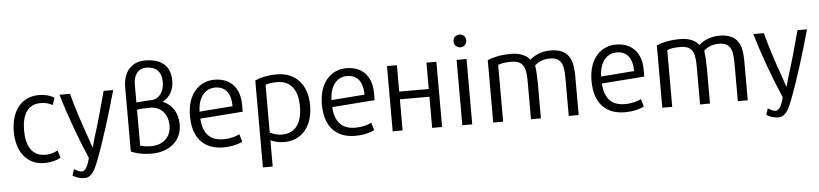

<svg xmlns="http://www.w3.org/2000/svg" viewBox="-51 -1052 6654 1560"><g transform="rotate(-5 3276.5 -272.5)"><path d="M407 -20C383 -4 334 12 275 12C134 12 48 -96 48 -264C48 -434 137 -542 274 -542C335 -542 378 -525 402 -510C398 -497 387 -464 382 -451C359 -464 332 -476 285 -476C179 -476 132 -393 132 -265C132 -140 179 -54 288 -54C333 -54 367 -68 389 -81Z M882 -530C826 -332 768 -140 701 35C671 111 645 162 588 162C540 162 511 144 492 134L508 82C534 96 551 107 569 107C609 107 626 43 637 3C565 -166 497 -349 444 -530H530C560 -412 603 -283 650 -153C661 -122 668 -94 674 -80C678 -82 688 -127 696 -153C736 -278 768 -395 804 -530Z M1367 -565C1367 -490 1335 -433 1274 -400C1353 -368 1396 -298 1396 -203C1396 -74 1296 12 1147 12C1088 12 1024 1 981 -21V-543C981 -669 1049 -747 1161 -747C1294 -747 1367 -683 1367 -565ZM1313 -203C1313 -298 1255 -361 1167 -361C1118 -361 1089 -359 1061 -353V-61C1080 -54 1112 -49 1150 -49C1249 -49 1313 -110 1313 -203ZM1061 -413C1096 -417 1141 -420 1194 -422C1251 -430 1289 -484 1289 -559C1289 -644 1246 -688 1163 -688C1101 -688 1061 -639 1061 -560Z M1915 -263 1567 -237C1574 -116 1630 -54 1739 -54C1803 -54 1847 -70 1872 -83L1890 -21C1863 -5 1805 12 1734 12C1573 12 1485 -88 1485 -265C1485 -449 1587 -542 1708 -542C1837 -542 1915 -459 1915 -321ZM1837 -315C1836 -426 1788 -478 1708 -478C1626 -478 1569 -411 1566 -294Z M2465 -268C2465 -98 2376 12 2229 12C2182 12 2141 -1 2119 -13V202H2039V-507C2078 -525 2136 -541 2218 -541C2372 -541 2465 -434 2465 -268ZM2382 -266C2382 -399 2326 -478 2215 -478C2169 -478 2139 -473 2119 -464V-76C2139 -65 2175 -50 2217 -50C2333 -50 2382 -138 2382 -266Z M2991 -263 2643 -237C2650 -116 2706 -54 2815 -54C2879 -54 2923 -70 2948 -83L2966 -21C2939 -5 2881 12 2810 12C2649 12 2561 -88 2561 -265C2561 -449 2663 -542 2784 -542C2913 -542 2991 -459 2991 -321ZM2913 -315C2912 -426 2864 -478 2784 -478C2702 -478 2645 -411 2642 -294Z M3518 -530V2H3437V-252H3196V2H3115V-530H3196V-315H3437V-530Z M3775 -682C3775 -652 3752 -630 3723 -630C3695 -630 3671 -652 3671 -682C3671 -713 3695 -734 3723 -734C3752 -734 3775 -713 3775 -682ZM3764 2H3683V-531H3764Z M4632 2H4551V-286C4551 -393 4548 -476 4438 -476C4379 -476 4338 -453 4315 -430C4321 -386 4324 -331 4324 -283V2H4243V-288C4243 -405 4237 -477 4121 -477C4070 -477 4037 -470 4016 -461V2H3935V-507C3980 -525 4036 -541 4127 -541C4202 -541 4250 -518 4281 -480C4310 -507 4367 -541 4448 -541C4626 -541 4632 -409 4632 -300Z M5190 -263 4842 -237C4849 -116 4905 -54 5014 -54C5078 -54 5122 -70 5147 -83L5165 -21C5138 -5 5080 12 5009 12C4848 12 4760 -88 4760 -265C4760 -449 4862 -542 4983 -542C5112 -542 5190 -459 5190 -321ZM5112 -315C5111 -426 5063 -478 4983 -478C4901 -478 4844 -411 4841 -294Z M6011 2H5930V-286C5930 -393 5927 -476 5817 -476C5758 -476 5717 -453 5694 -430C5700 -386 5703 -331 5703 -283V2H5622V-288C5622 -405 5616 -477 5500 -477C5449 -477 5416 -470 5395 -461V2H5314V-507C5359 -525 5415 -541 5506 -541C5581 -541 5629 -518 5660 -480C5689 -507 5746 -541 5827 -541C6005 -541 6011 -409 6011 -300Z M6541 -530C6485 -332 6427 -140 6360 35C6330 111 6304 162 6247 162C6199 162 6170 144 6151 134L6167 82C6193 96 6210 107 6228 107C6268 107 6285 43 6296 3C6224 -166 6156 -349 6103 -530H6189C6219 -412 6262 -283 6309 -153C6320 -122 6327 -94 6333 -80C6337 -82 6347 -127 6355 -153C6395 -278 6427 -395 6463 -530Z"/></g></svg>

Font: Repo Regular
Style: Regular
Weight: 400
Designer: Stefan Peev
Foundry: Context Ltd
Version: Version 1.502